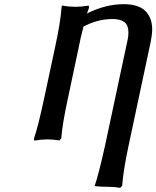

<svg xmlns="http://www.w3.org/2000/svg" viewBox="-20 -673 755 927"><path d="M358.9 -439 308.1 -199.2Q280.8 -73.7 275.9 -4.9L267.1 4.9Q233.9 0 210 0Q179.7 0 145 5.9L144 -3.9Q165 -65.4 193.8 -201.2Q236.3 -398.4 245.1 -440.9Q272 -564 276.9 -634.8Q276.9 -635.3 277.8 -640.4Q278.8 -645.5 278.8 -646Q314.5 -640.1 344.2 -640.1Q374 -640.1 408.2 -646L410.2 -636.2Q401.9 -612.8 399.9 -607.9Q489.3 -652.8 577.1 -652.8Q648.4 -652.8 681.6 -620.1Q714.8 -587.4 714.8 -530.8Q714.8 -508.3 708 -473.1L601.1 28.8Q575.2 149.4 569.8 224.1L560.1 233.9Q532.7 229 502.9 229Q483.4 229 466.8 228Q450.2 227.1 443.4 226.1L437 225.1Q456.5 168.5 487.8 26.9L596.2 -481Q600.1 -498.5 600.1 -516.1Q600.1 -550.8 581.1 -565.9Q562 -581.1 523.9 -581.1Q445.8 -581.1 375 -540L382.8 -543Q367.7 -486.8 358.9 -439Z"/></svg>

Font: Linear Smooth
Style: Bold Italic
Weight: 700
Designer: Philipp H. Poll, Flanker
Foundry: Philipp H. Poll, reworked by Flanker
Version: Version 1.061 | FøM Fix